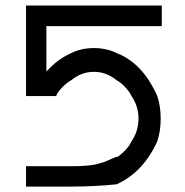

<svg xmlns="http://www.w3.org/2000/svg" viewBox="-20 -687 682 707"><path d="M409.2 -107.5Q424.2 -115.8 441.2 -133.8Q458.3 -151.7 464.2 -166.7Q490 -204.2 490 -250Q490 -295.8 464.2 -333.3Q458.3 -347.5 441.7 -365.4Q425 -383.3 409.2 -391.7Q371.7 -422.5 325.8 -422.5Q280 -422.5 242.5 -391.7Q226.7 -383.3 209.2 -365.4Q191.7 -347.5 186.7 -333.3H75.8V-666.7H575.8V-590.8H150.8V-423.3Q191.7 -469.2 242.5 -491.7Q280 -510 325.8 -510Q371.7 -510 409.2 -491.7Q505 -455 559.2 -333.3Q571.7 -295.8 571.7 -250Q571.7 -204.2 559.2 -166.7Q507.5 -52.5 409.2 -8.3Q327.5 0 242.5 0H75.8V-75H242.5Q266.7 -75 286.7 -76.2Q306.7 -77.5 318.3 -79.2Q330 -80.8 345 -85Q360 -89.2 365.4 -91.2Q370.8 -93.3 387.1 -100.4Q403.3 -107.5 409.2 -110Z"/></svg>

Font: 0xA000
Style: Regular
Weight: 400
Version: Version 0.1